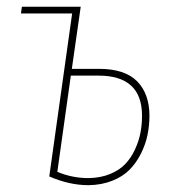

<svg xmlns="http://www.w3.org/2000/svg" viewBox="-20 -539 510 569"><path d="M272.9 -335Q350.1 -335 386.5 -297.9Q422.9 -260.7 422.9 -195.8Q422.9 -166.5 417 -138.4Q411.1 -110.4 397.5 -83.3Q383.8 -56.2 363.8 -35.9Q343.8 -15.6 312.3 -3.2Q280.8 9.3 242.2 9.8Q185.5 9.8 126 -16.1L193.8 -499H42L44.9 -519H219.2L192.9 -335ZM242.2 -11.2Q277.8 -11.7 305.9 -23.2Q334 -34.7 351.3 -53Q368.7 -71.3 380.1 -96.2Q391.6 -121.1 396.2 -145.5Q400.9 -169.9 400.9 -195.8Q400.9 -314.9 272 -314.9H189.9L149.9 -29.8Q193.8 -11.2 242.2 -11.2Z"/></svg>

Font: Fira Sans Compressed Thin
Style: Italic
Weight: 100
Width: 3
Italic angle: -8°
Designer: Carrois Corporate & Edenspiekermann AG
Foundry: Carrois Corporate GbR & Edenspiekermann AG
Version: Version 4.203;PS 004.203;hotconv 1.0.88;makeotf.lib2.5.64775